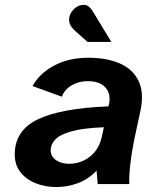

<svg xmlns="http://www.w3.org/2000/svg" viewBox="-20 -743 672 775"><path d="M208.2 12Q161.5 12 123.3 -3.6Q85 -19.1 62.3 -48.3Q39.5 -77.5 39.5 -119.3Q39.5 -216.5 132.7 -261.3Q225.9 -306 417.9 -313.7L418.9 -317.9Q426.1 -346.3 418.4 -368.4Q410.7 -390.4 389.7 -402.9Q368.7 -415.4 333.6 -415.4Q297.8 -415.4 268.9 -398.4Q240.1 -381.3 229.8 -352.7L111.3 -395.6Q139.9 -447.4 199.2 -478.7Q258.5 -509.9 336.3 -509.9Q412.7 -509.9 465.7 -486Q518.7 -462 540.8 -413.2Q562.9 -364.3 545.3 -288.5L523.5 -187Q511.7 -130.3 506 -80.1Q500.3 -29.9 501.9 0H374.2L369.9 -54.2Q335.9 -18.6 293.4 -3.3Q250.9 12 208.2 12ZM259.2 -81.9Q288.9 -81.9 315.9 -94Q342.8 -106.2 362.9 -130.3Q382.9 -154.5 390.8 -190.3L399.3 -229.4Q314.2 -225.9 267.6 -212.7Q221 -199.5 202.7 -179.4Q184.5 -159.3 184.5 -137Q184.5 -111.5 206 -96.7Q227.6 -81.9 259.2 -81.9ZM333.3 -573.7 284.8 -616.9Q270 -630.3 264.4 -641.4Q258.8 -652.4 258.8 -663.2Q258.8 -686.4 276.9 -704.9Q295.1 -723.4 317.3 -723.4Q331.4 -723.4 340.7 -714.5Q350.1 -705.6 359.4 -689.2L429.4 -573.7Z"/></svg>

Font: Atkinson Hyperlegible Mono ExtraLight
Style: Italic
Weight: 200
Italic angle: -12°
Monospace: yes
Designer: Elliott Scott, Megan Eiswerth, Linus Boman, Theodore Petrosky, Letters from Sweden
Foundry: Applied Design Works, Letters from Sweden
Version: Version 2.001